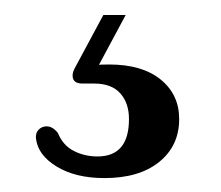

<svg xmlns="http://www.w3.org/2000/svg" viewBox="-20 -26 301 262"><path d="M121 -5.5H151.5L111 70L93 64.5Q100.5 63.5 109 62.8Q117.5 62 129 62Q174 62 199.2 82.5Q224.5 103 224.5 136.5Q224.5 173 197.2 195Q170 217 122.5 217Q83 217 57.2 201.2Q31.5 185.5 29 162.5Q28.5 155.5 32.5 151.2Q36.5 147 42 146.5Q47.5 146 51.8 148.8Q56 151.5 59 155.5Q66 172.5 80.8 180Q95.5 187.5 113 187.5Q156 187.5 156 136.5Q156 114.5 144 101.2Q132 88 108.5 88H92.5Q82.5 88 80 82Q77.5 76 81.5 68Z"/></svg>

Font: Fraunces 28pt
Style: Regular
Weight: 400
Version: Version 1.000;[b76b70a41]